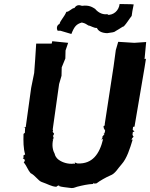

<svg xmlns="http://www.w3.org/2000/svg" viewBox="-20 -922 747 955"><path d="M105 -154C90 -145 100 -151 96 -135C96 -135 90 -134 96 -132C104 -132 95 -131 105 -126C97 -124 110 -126 98 -115C114 -95 118 -77 132 -61C157 -48 170 -23 187 -17C217 -7 236 6 260 7C269 -1 276 -1 275 4C286 8 308 10 324 12C344 16 350 11 363 7C390 0 418 -6 443 -7C436 -8 443 -4 447 -13C448 -9 446 -8 460 -10C477 -23 507 -40 528 -49C554 -58 567 -86 585 -105C611 -134 626 -182 640 -228C634 -224 643 -231 634 -226C638 -239 639 -234 645 -243C640 -244 641 -250 639 -253L641 -266L649 -267L640 -277L642 -291L649 -292L699 -586L706 -630L699 -628L707 -713L648 -709L568 -714L556 -673L545 -592L501 -305V-298L495 -295L496 -285L503 -272L500 -260L495 -259L500 -256L487 -239C496 -237 493 -234 493 -239C482 -228 482 -224 493 -231C475 -155 439 -106 367 -109C364 -108 357 -113 351 -114C357 -108 348 -104 344 -111L346 -108C322 -105 292 -112 271 -128C270 -129 256 -138 252 -157C244 -171 236 -197 245 -231C242 -224 239 -230 245 -231C248 -242 246 -234 243 -249L245 -247L249 -257L242 -266L244 -275L242 -277L274 -504L286 -545L287 -587L305 -631L306 -671L319 -709L240 -717L237 -705H160L155 -627L150 -559L135 -485L108 -290L97 -288L105 -287L104 -269V-262L97 -256C96 -219 96 -184 105 -154ZM513 -848 519 -853C496 -846 470 -857 453 -878C441 -885 425 -898 388 -893C374 -898 361 -899 350 -882C337 -882 325 -863 310 -863C300 -838 281 -822 276 -803C262 -797 260 -780 267 -769H281L335 -753C350 -791 360 -802 387 -810C406 -806 409 -801 420 -795C432 -794 446 -782 462 -783C469 -767 486 -758 513 -757C540 -761 548 -761 556 -768C576 -779 591 -791 596 -791C611 -807 620 -824 635 -843C637 -860 639 -871 645 -900L631 -901L575 -902C571 -869 545 -846 513 -848Z"/></svg>

Font: Asimov Print
Style: DIt
Weight: 250
Width: 0
Designer: Google
Version: Version 2.000980: 2014